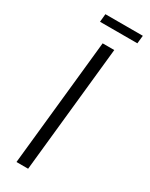

<svg xmlns="http://www.w3.org/2000/svg" viewBox="-183 -723 594 761"><g transform="rotate(30 114.0 -342.0)"><path d="M52.7 -647 56.2 -683.6H227.5L223.6 -647ZM43.9 0 104.5 -578.1H157.7L97.2 0Z"/></g></svg>

Font: Oswald
Style: Extra-Light
Weight: 200
Designer: Vernon Adams
Foundry: Vernon Adams
Version: 3.0; ttfautohint (v0.94.23-7a4d-dirty) -l 8 -r 50 -G 200 -x 